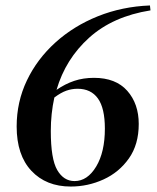

<svg xmlns="http://www.w3.org/2000/svg" viewBox="-20 -668 575 703"><path d="M239 15Q149 15 95 -42.5Q41 -100 41 -205Q41 -295 78.5 -373.5Q116 -452 183 -512.5Q250 -573 338.5 -608.5Q427 -644 529 -648L531 -630Q393 -608 306.5 -530Q220 -452 187 -339Q219 -361 252 -372Q285 -383 324 -383Q404 -383 446 -335.5Q488 -288 488 -214Q488 -139 452 -88Q416 -37 359 -11Q302 15 239 15ZM166 -188Q166 -86 189.5 -45.5Q213 -5 253 -5Q300 -5 332 -58Q364 -111 364 -197Q364 -272 338.5 -307.5Q313 -343 264 -343Q243 -343 223 -336Q203 -329 179 -311Q166 -252 166 -188Z"/></svg>

Font: DeepMind Serif Display
Style: Italic
Weight: 400
Italic angle: -12°
Designer: Frank Grießhammer / Modifications: Colophon Foundry
Foundry: Colophon Foundry
Version: Version 5.003; ttfautohint (v1.8.2)